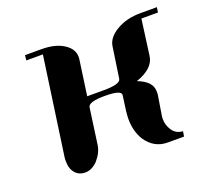

<svg xmlns="http://www.w3.org/2000/svg" viewBox="-88 -568 735 676"><g transform="rotate(-20 280.0 -230.5)"><path d="M64 -441.9 65.9 -460.9H127.9Q181.2 -460.9 212.9 -439Q241.2 -419.4 241.2 -392.1V-384.8L222.2 -250H284.2Q346.2 -250 349.1 -269L366.2 -384.8Q370.6 -416.5 409.2 -439Q446.8 -460.9 498 -460.9H560.1L557.1 -441.9H495.1L477.1 -308.1Q471.2 -263.2 404.8 -240.2Q458 -220.2 458 -183.1V-171.9L445.8 -96.2Q444.8 -91.3 444.8 -83Q444.8 -61 457 -42Q470.7 -20.5 497.1 -19L494.1 0H433.1Q382.3 0 352.1 -44.9Q331.1 -79.1 331.1 -125Q331.1 -134.3 333 -153.8L340.8 -210.9Q343.8 -230 280.8 -230Q219.7 -230 216.8 -210.9L198.2 -77.1Q194.3 -48.3 170.9 -22Q148.9 0 125 0Q97.2 0 83 -22Q73.2 -36.1 73.2 -62Q73.2 -72.3 74.2 -77.1L126 -441.9Z"/></g></svg>

Font: Hjet
Style: Italic
Weight: 400
Designer: T. Christopher White
Version: Version 1.2